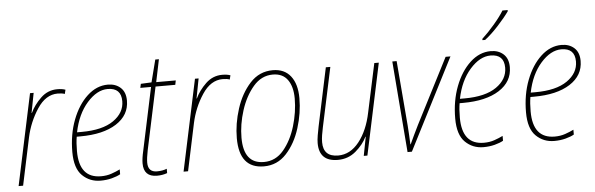

<svg xmlns="http://www.w3.org/2000/svg" viewBox="-49 -929 3427 1105"><g transform="rotate(-5 1664.5 -377.0)"><path d="M19 0H45L103 -274Q122 -362 171 -436.5Q220 -511 289 -511Q315 -511 330 -505L336 -529Q317 -536 289 -536Q234 -536 193.5 -497Q153 -458 132 -413H130L152 -527H131Z M492 10Q527 10 557.5 2Q588 -6 607 -17V-45Q585 -34 557.5 -24.5Q530 -15 497 -15Q371 -15 371 -171Q371 -220 377 -254H397Q530 -254 606.5 -303Q683 -352 683 -436Q683 -485 654.5 -511Q626 -537 581 -537Q516 -537 462 -487Q408 -437 376 -353.5Q344 -270 344 -168Q344 -74 387 -32Q430 10 492 10ZM381 -279Q402 -383 459 -447.5Q516 -512 578 -512Q656 -512 656 -435Q656 -368 592 -323.5Q528 -279 408 -279Z M818 10Q850 10 877 0V-25Q852 -15 820 -15Q768 -15 768 -70Q768 -96 777 -140L854 -502H968L973 -527H860L887 -657H866L833 -528L771 -525L766 -502H828L751 -139Q741 -96 741 -68Q741 10 818 10Z M972 0H998L1056 -274Q1075 -362 1124 -436.5Q1173 -511 1242 -511Q1268 -511 1283 -505L1289 -529Q1270 -536 1242 -536Q1187 -536 1146.5 -497Q1106 -458 1085 -413H1083L1105 -527H1084Z M1436 10Q1513 10 1566 -47.5Q1619 -105 1646 -191.5Q1673 -278 1673 -363Q1673 -445 1637 -491Q1601 -537 1534 -537Q1456 -537 1402.5 -478.5Q1349 -420 1321.5 -334Q1294 -248 1294 -165Q1294 10 1436 10ZM1438 -15Q1321 -15 1321 -165Q1321 -242 1346.5 -322Q1372 -402 1419 -457Q1466 -512 1532 -512Q1589 -512 1617.5 -472Q1646 -432 1646 -364Q1646 -286 1622 -205.5Q1598 -125 1552 -70Q1506 -15 1438 -15Z M1863 10Q1923 10 1967 -27.5Q2011 -65 2032 -109H2034L2013 0H2034L2146 -527H2120L2060 -247Q2039 -144 1988 -79.5Q1937 -15 1867 -15Q1781 -15 1781 -99Q1781 -118 1784.5 -140Q1788 -162 1793 -185L1866 -527H1840L1769 -192Q1764 -168 1759.5 -141.5Q1755 -115 1755 -96Q1755 10 1863 10Z M2266 0H2291L2560 -527H2532L2339 -150Q2324 -120 2312 -94.5Q2300 -69 2288 -43H2286Q2285 -72 2283.5 -97Q2282 -122 2280 -152L2249 -527H2224Z M2704 10Q2739 10 2769.5 2Q2800 -6 2819 -17V-45Q2797 -34 2769.5 -24.5Q2742 -15 2709 -15Q2583 -15 2583 -171Q2583 -220 2589 -254H2609Q2742 -254 2818.5 -303Q2895 -352 2895 -436Q2895 -485 2866.5 -511Q2838 -537 2793 -537Q2728 -537 2674 -487Q2620 -437 2588 -353.5Q2556 -270 2556 -168Q2556 -74 2599 -32Q2642 10 2704 10ZM2593 -279Q2614 -383 2671 -447.5Q2728 -512 2790 -512Q2868 -512 2868 -435Q2868 -368 2804 -323.5Q2740 -279 2620 -279ZM2752 -604H2767Q2805 -633 2846.5 -678.5Q2888 -724 2911 -757V-764H2881Q2862 -732 2824.5 -688Q2787 -644 2751 -611Z M3113 10Q3148 10 3178.5 2Q3209 -6 3228 -17V-45Q3206 -34 3178.5 -24.5Q3151 -15 3118 -15Q2992 -15 2992 -171Q2992 -220 2998 -254H3018Q3151 -254 3227.5 -303Q3304 -352 3304 -436Q3304 -485 3275.5 -511Q3247 -537 3202 -537Q3137 -537 3083 -487Q3029 -437 2997 -353.5Q2965 -270 2965 -168Q2965 -74 3008 -32Q3051 10 3113 10ZM3002 -279Q3023 -383 3080 -447.5Q3137 -512 3199 -512Q3277 -512 3277 -435Q3277 -368 3213 -323.5Q3149 -279 3029 -279Z"/></g></svg>

Font: Noto Sans UI SemiCondensed Thin
Style: Italic
Weight: 250
Width: 4
Italic angle: -12°
Designer: Monotype Design Team
Foundry: Monotype Imaging Inc.
Version: Version 1.901